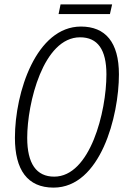

<svg xmlns="http://www.w3.org/2000/svg" viewBox="-20 -845 585 875"><path d="M247 -781H481L491 -825H256ZM224 10C438 10 522 -316 522 -506C522 -653 460 -724 349 -724C146 -724 48 -426 48 -217C48 -71 105 10 224 10ZM227 -40C146 -40 104 -99 104 -217C104 -375 177 -675 345 -675C425 -675 465 -619 465 -506C465 -336 391 -40 227 -40Z"/></svg>

Font: Noto Sans Condensed Light
Style: Italic
Weight: 300
Width: 3
Italic angle: -12°
Designer: Monotype Design Team
Foundry: Monotype Imaging Inc.
Version: Version 2.013